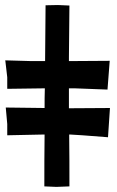

<svg xmlns="http://www.w3.org/2000/svg" viewBox="-20 -730 463 763"><path d="M149.4 -378.9H158.2C157.2 -352.5 157.2 -327.1 157.2 -300.8L2.9 -302.7L8.8 -237.3V-192.4L147.5 -195.3H157.2C156.2 -127 156.2 -58.6 156.2 10.7L204.1 12.7L255.9 10.7C255.9 -57.6 255.9 -126 254.9 -195.3H260.7L307.6 -192.4L409.2 -184.6L417 -300.8L261.7 -299.8H253.9V-317.4V-378.9H279.3L407.2 -374L416 -488.3L264.6 -487.3H253.9V-502L255.9 -708L210 -710L161.1 -709C160.2 -635.7 160.2 -561.5 159.2 -487.3H102.5L1 -490.2L8.8 -422.9V-377Z"/></svg>

Font: MaokenAssortedSans-Lite
Style: Lite
Weight: 400
Version: Version 1.400